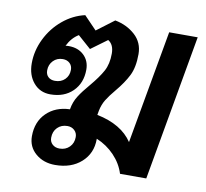

<svg xmlns="http://www.w3.org/2000/svg" viewBox="-70 -662 805 749"><g transform="rotate(10 332.5 -288.0)"><path d="M656 -577 554 0H450Q438 -39 408 -70.5Q378 -102 337 -119V-117Q337 -61 297.5 -25.5Q258 10 194 10Q148 10 117 -16.5Q86 -43 86 -85Q86 -142 121.5 -177Q157 -212 214 -214Q219 -244 234 -267.5Q249 -291 274 -320Q306 -358 321.5 -386.5Q337 -415 337 -456Q337 -492 314 -506L250 -459L198 -505Q170 -488 154 -455Q158 -456 167 -456Q204 -456 227 -434Q250 -412 250 -377Q250 -324 216.5 -291Q183 -258 128 -258Q87 -258 61.5 -288Q36 -318 36 -365Q36 -415 59 -462Q82 -509 121.5 -542Q161 -575 209 -586L259 -534L328 -586Q375 -577 407.5 -547.5Q440 -518 440 -472Q440 -420 423.5 -387Q407 -354 376 -317Q355 -292 343 -272.5Q331 -253 326 -228L323 -211Q421 -191 463 -128L543 -577ZM153 -402Q130 -402 115 -386.5Q100 -371 100 -348Q100 -332 110 -322.5Q120 -313 137 -313Q161 -313 176 -328Q191 -343 191 -366Q191 -382 180.5 -392Q170 -402 153 -402ZM255 -111Q255 -127 244 -137.5Q233 -148 216 -148Q192 -148 176.5 -132.5Q161 -117 161 -92Q161 -76 172 -66Q183 -56 200 -56Q224 -56 239.5 -71.5Q255 -87 255 -111Z"/></g></svg>

Font: Sarabun SemiBold
Style: Italic
Weight: 600
Italic angle: -10°
Designer: Suppakit Chalermlarp | Katatrad Co.,Ltd.
Foundry: Cadson Demak Co.,Ltd.
Version: Version 1.000; ttfautohint (v1.6)